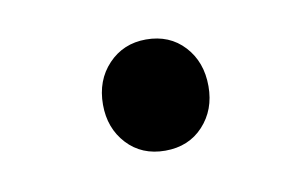

<svg xmlns="http://www.w3.org/2000/svg" viewBox="-33 -699 365 233"><g transform="rotate(-10 149.5 -582.5)"><path d="M91 -582Q91 -612 109.5 -631.5Q128 -651 156 -651Q185 -651 203 -631.5Q221 -612 221 -582Q221 -553 203 -533.5Q185 -514 156 -514Q127 -514 109 -533.5Q91 -553 91 -582Z"/></g></svg>

Font: Noto Sans Devanagari SemiCondensed SemiBold
Style: Regular
Weight: 600
Width: 4
Designer: Jelle Bosma - Monotype Design Team
Foundry: Monotype Imaging Inc.
Version: Version 2.004; ttfautohint (v1.8.4.7-5d5b)